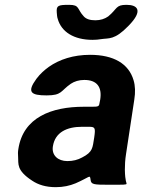

<svg xmlns="http://www.w3.org/2000/svg" viewBox="-20 -765 589 795"><path d="M502 -128 536 -352C541 -383 540 -410 533 -433C513 -501 451 -538 353 -538C284 -538 226 -519 182 -488C164 -475 146 -459 131 -439C90 -383 108 -370 173 -370C237 -370 230 -388 273 -418C288 -428 307 -434 329 -434C382 -434 403 -404 395 -353L392 -338C390 -324 387 -323 359 -323H327C193 -323 76 -279 56 -148C54 -137 54 -126 55 -115C57 -87 47 -60 113 -17C138 0 170 10 211 10C242 10 269 4 293 -6C353 -32 352 -44 355 -21C357 -1 367 0 432 0C496 0 503 0 504 -4C505 -8 498 -12 497 -62C497 -82 498 -103 502 -128ZM199 -159C208 -218 258 -240 319 -240H348C374 -240 376 -236 370 -195C363 -153 365 -136 320 -113C302 -103 282 -98 259 -98C220 -98 193 -122 199 -159ZM375 -681C353 -681 337 -686 327 -697C298 -728 311 -745 266 -745C221 -745 213 -742 215 -714C216 -705 216 -695 219 -687C234 -633 286 -600 363 -600C376 -600 388 -601 399 -603C431 -608 454 -598 512 -658C575 -722 549 -745 504 -745C458 -745 467 -729 428 -697C414 -687 396 -681 375 -681Z"/></svg>

Font: Asimov Print
Style: AIt
Weight: 500
Designer: Google
Version: Version 2.000980: 2014